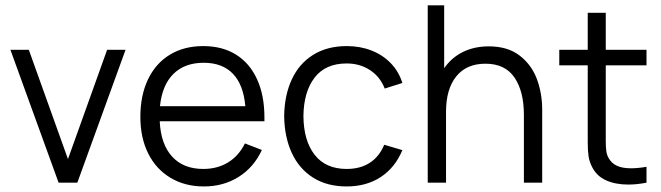

<svg xmlns="http://www.w3.org/2000/svg" viewBox="-20 -668 2416 702"><path d="M262.7 0H194.3L18.1 -485.8H85.4L228.5 -86.4L371.6 -485.8H439Z M724.6 -438.5Q655.3 -438.5 614 -397.7Q572.8 -356.9 564.9 -279.8H877Q870.1 -358.4 831.5 -398.4Q793 -438.5 724.6 -438.5ZM564 -224.6Q567.9 -141.1 609.1 -95.7Q650.4 -50.3 723.1 -50.3Q774.9 -50.3 814 -74.2Q853 -98.1 875.5 -143.6L937.5 -119.6Q908.2 -56.2 852.5 -21.2Q796.9 13.7 725.6 13.7Q655.8 13.7 603 -18.1Q550.3 -49.8 521.7 -107.2Q493.2 -164.6 493.2 -240.7Q493.2 -319.3 521.2 -377.9Q549.3 -436.5 601.1 -468Q652.8 -499.5 723.1 -499.5Q793 -499.5 843 -468.3Q893.1 -437 919.9 -378.2Q946.8 -319.3 946.8 -238.8V-224.6Z M1247.6 13.7Q1175.3 13.7 1124.3 -18.8Q1073.2 -51.3 1046.6 -109.4Q1020 -167.5 1019 -243.2Q1020 -319.8 1046.9 -377.7Q1073.7 -435.5 1125 -467.5Q1176.3 -499.5 1248 -499.5Q1296.9 -499.5 1338.1 -483.4Q1379.4 -467.3 1408.7 -437Q1438 -406.7 1451.2 -364.7L1386.7 -344.2Q1369.6 -387.7 1332.5 -411.9Q1295.4 -436 1247.6 -436Q1169.9 -436 1130.1 -384Q1090.3 -332 1089.4 -243.2Q1090.3 -153.3 1130.6 -101.8Q1170.9 -50.3 1247.6 -50.3Q1297.4 -50.3 1332 -72.8Q1366.7 -95.2 1384.8 -138.7L1451.2 -119.1Q1424.3 -54.7 1371.8 -20.5Q1319.3 13.7 1247.6 13.7Z M1767.1 -498.5Q1835.9 -498.5 1879.6 -465.1Q1923.3 -431.6 1942.9 -379.2Q1962.4 -326.7 1962.4 -267.1V0H1895.5V-248Q1895.5 -334 1861.1 -384.5Q1826.7 -435.1 1754.9 -435.1Q1685.5 -435.1 1648.2 -388.7Q1610.8 -342.3 1610.8 -259.3V0H1543.9V-648.4H1604V-418.5Q1630.9 -457.5 1672.6 -478Q1714.4 -498.5 1767.1 -498.5Z M2194.8 -429.2V-151.9Q2194.8 -129.9 2196.8 -116Q2198.7 -102.1 2204.6 -91.3Q2215.8 -70.8 2235.8 -61.8Q2255.9 -52.7 2286.6 -52.7Q2312.5 -52.7 2343.8 -58.1V0Q2308.1 6.8 2276.9 6.8Q2230 6.8 2195.6 -8.8Q2161.1 -24.4 2144.5 -58.1Q2134.8 -77.1 2131.8 -97.4Q2128.9 -117.7 2128.9 -147.9V-429.2H2024.9V-485.8H2128.9V-621.1H2194.8V-485.8H2343.8V-429.2Z"/></svg>

Font: Potro Sans Bangla
Style: Regular
Weight: 400
Designer: Jayed Ahsan Saad
Foundry: Codepotro
Version: Potro Sans Bangla; Version 0.905